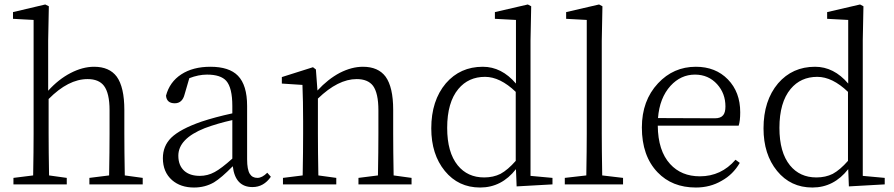

<svg xmlns="http://www.w3.org/2000/svg" viewBox="-20 -823 3992 857"><path d="M40 0V-29L128 -40Q130 -150 130 -227V-734L38 -739V-769L182 -803L198 -795L195 -641V-418Q241 -469 295 -497Q349 -525 400 -525Q468 -525 501 -481Q535 -434 535 -332V-227Q535 -150 537 -40L617 -29V0H379V-29L467 -40Q469 -150 469 -227V-331Q469 -407 444 -440Q421 -470 371 -470Q285 -470 197 -381V-227Q197 -150 199 -40L278 -29V0Z M846 14Q786 14 748 -19Q707 -55 707 -117Q707 -171 744 -208Q784 -247 879 -280Q939 -300 1017 -317V-350Q1017 -431 990 -462Q965 -490 904 -490Q866 -490 825 -474L804 -402Q794 -362 760 -362Q724 -362 721 -396Q737 -457 789 -491Q841 -525 919 -525Q1003 -525 1042 -485Q1083 -443 1083 -350V-112Q1083 -66 1095 -47Q1106 -29 1129 -29Q1150 -29 1173 -52L1189 -34Q1157 12 1107 12Q1030 12 1019 -81Q968 -29 935 -9Q895 14 846 14ZM872 -38Q907 -38 938 -55Q968 -71 1017 -115V-287Q950 -272 894 -251Q776 -204 776 -128Q776 -84 803 -60Q828 -38 872 -38Z M1243 0V-29L1331 -40Q1333 -150 1333 -227V-281Q1333 -372 1330 -444L1238 -450V-479L1377 -523L1390 -513L1397 -419Q1444 -470 1497 -498Q1550 -525 1600 -525Q1668 -525 1701 -481Q1735 -434 1735 -333V-227Q1735 -150 1737 -40L1817 -29V0H1580V-29L1667 -40Q1669 -150 1669 -227V-331Q1669 -407 1645 -440Q1622 -470 1572 -470Q1489 -470 1399 -383V-227Q1399 -150 1401 -40L1481 -29V0Z M2123 14Q2026 14 1965.5 -60Q1905 -134 1905 -250Q1905 -374 1970 -451Q2034 -525 2135 -525Q2219 -525 2283 -450V-734L2189 -739V-769L2336 -803L2351 -795L2348 -643V-38L2446 -29V0L2286 9L2283 -68Q2219 14 2123 14ZM2141 -31Q2182 -31 2214 -47Q2247 -65 2282 -105V-413Q2212 -480 2145 -480Q2071 -480 2026 -426Q1976 -366 1976 -252Q1976 -143 2023 -85Q2067 -31 2141 -31Z M2501 0V-29L2597 -40Q2599 -158 2599 -227V-734L2507 -739V-769L2654 -803L2669 -795L2666 -641V-227Q2666 -158 2668 -40L2761 -29V0Z M3086 14Q2980 14 2915 -54Q2845 -127 2845 -254Q2845 -374 2917 -451Q2986 -525 3086 -525Q3174 -525 3229 -468.5Q3284 -412 3284 -322Q3284 -283 3277 -262H2916Q2917 -150 2971 -91Q3021 -36 3104 -36Q3199 -36 3263 -110L3282 -96Q3252 -44 3201 -16Q3150 14 3086 14ZM3171 -295Q3197 -295 3208 -309Q3218 -321 3218 -348Q3218 -406 3181 -447Q3142 -490 3082 -490Q3019 -490 2973 -440Q2924 -386 2917 -296Z M3606 14Q3509 14 3448.5 -60Q3388 -134 3388 -250Q3388 -374 3453 -451Q3517 -525 3618 -525Q3702 -525 3766 -450V-734L3672 -739V-769L3819 -803L3834 -795L3831 -643V-38L3929 -29V0L3769 9L3766 -68Q3702 14 3606 14ZM3624 -31Q3665 -31 3697 -47Q3730 -65 3765 -105V-413Q3695 -480 3628 -480Q3554 -480 3509 -426Q3459 -366 3459 -252Q3459 -143 3506 -85Q3550 -31 3624 -31Z"/></svg>

Font: GenRyuMin TW L
Style: Regular
Weight: 300
Version: Version 1.501;PS 1;hotconv 16.6.51;makeotf.lib2.5.65220